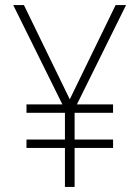

<svg xmlns="http://www.w3.org/2000/svg" viewBox="-20 -827 548 754"><path d="M254 -437 74 -807H32L225 -417H84V-384H235V-279H84V-246H235V-93H273V-246H424V-279H273V-384H424V-417H282L475 -807H434Z"/></svg>

Font: Noto Sans Kannada UI SemiCondensed ExtraLight
Style: Regular
Weight: 200
Width: 4
Designer: Jelle Bosma - Monotype Design Team
Foundry: Monotype Imaging Inc.
Version: Version 2.005